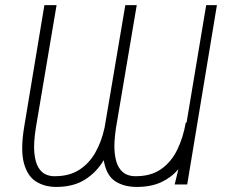

<svg xmlns="http://www.w3.org/2000/svg" viewBox="-20 -732 893 762"><path d="M717.3 -245.7H720.5L798.3 -711.6H840.9L723 0H673.3L687.9 -60.4Q659.8 -27.3 619.3 -8.7Q578.8 9.9 522.7 9.9Q471.2 9.9 436.4 -13.3Q401.6 -36.6 391.7 -96.2Q362.6 -47.6 316.6 -18.8Q270.6 9.9 203.1 9.9Q157.3 9.9 123.2 -11.4Q89.1 -32.7 75.1 -83.8Q61.1 -134.9 75.3 -224.4L156.2 -711.6H204.5L122.2 -224.4Q112.6 -163.4 116.3 -125.4Q120 -87.4 132.5 -67.1Q144.9 -46.9 161.9 -39.6Q179 -32.3 196 -32.7Q253.9 -32.3 293.7 -57.5Q333.5 -82.7 358.1 -126.1Q382.8 -169.4 394.5 -223.4Q394.9 -223.7 394.9 -224.4L477.3 -711.6H522.7L440.3 -224.4Q431.1 -163.4 435.2 -125.4Q439.3 -87.4 452.1 -67.1Q464.8 -46.9 482.2 -39.6Q499.6 -32.3 517 -32.7Q578.8 -32.3 619.3 -60.7Q659.8 -89.1 683.4 -137.6Q707 -186.1 717.3 -245.7Z"/></svg>

Font: Inter Thin  BETA
Style: Italic
Weight: 100
Italic angle: -9.39999°
Designer: Rasmus Andersson
Foundry: rsms
Version: Version 3.011;git-f93a4a705